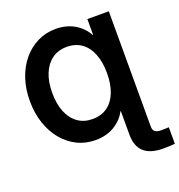

<svg xmlns="http://www.w3.org/2000/svg" viewBox="-163 -873 1134 1216"><g transform="rotate(-20 404.0 -265.5)"><path d="M702.1 -727.5V0H557.6V-106.9H554.7Q526.4 -53.2 472.4 -21.2Q418.5 10.7 346.2 10.7Q278.8 10.7 222.4 -17.3Q166 -45.4 124.5 -95.9Q83 -146.5 60.3 -214.8Q37.6 -283.2 37.6 -363.8Q37.6 -444.3 60.3 -512.7Q83 -581.1 124.8 -631.3Q166.5 -681.6 222.9 -709.7Q279.3 -737.8 346.2 -737.8Q418 -737.8 472.2 -706.1Q526.4 -674.3 554.7 -621.6H557.6V-727.5ZM372.6 -121.1Q432.6 -121.1 473.9 -150.9Q515.1 -180.7 536.4 -235.4Q557.6 -290 557.6 -363.8Q557.6 -438 536.1 -492.7Q514.6 -547.4 473.6 -577.1Q432.6 -606.9 373 -606.9Q315.9 -606.9 274.7 -577.1Q233.4 -547.4 210.9 -492.9Q188.5 -438.5 188.5 -363.8Q188.5 -288.6 210.9 -234.1Q233.4 -179.7 274.7 -150.4Q315.9 -121.1 372.6 -121.1ZM730.5 207.5Q643.1 207.5 600.3 168.5Q557.6 129.4 557.6 52.2V0H702.1V49.3Q702.1 72.8 714.6 83.5Q727.1 94.2 756.3 94.2Q770 94.2 784.2 93.8Q798.3 93.3 808.1 92.8V204.1Q793.9 205.6 774.2 206.5Q754.4 207.5 730.5 207.5Z"/></g></svg>

Font: Inter 24pt
Style: Bold
Weight: 700
Designer: Rasmus Andersson
Foundry: rsms
Version: Version 4.001;git-66647c0bb